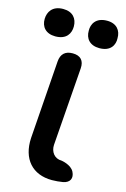

<svg xmlns="http://www.w3.org/2000/svg" viewBox="-172 -848 628 955"><g transform="rotate(15 141.5 -370.5)"><path d="M71 -530 42 -127C36 -19 95 48 196 48C215 48 234 46 253 43C288 36 299 11 284 -19C268 -51 218 -58 218 -58C180 -58 159 -89 161 -124L191 -526C194 -566 174 -588 134 -588H133C95 -588 74 -568 71 -530ZM-46 -718C-47 -677 -22 -647 27 -647C85 -647 104 -683 104 -718C104 -759 80 -789 31 -789C-25 -789 -45 -753 -46 -718ZM181 -718C180 -677 205 -647 254 -647C313 -647 331 -685 329 -718C330 -758 306 -789 257 -789C198 -789 180 -750 181 -718Z"/></g></svg>

Font: 寒蝉团圆体 Round
Style: Regular
Weight: 500
Designer: 寒蝉字型
Version: Version 2.700;Glyphs 3.1.1 (3135)